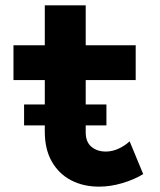

<svg xmlns="http://www.w3.org/2000/svg" viewBox="-20 -696 602 724"><path d="M353.5 7.8Q293.9 7.8 247.8 -16.4Q201.7 -40.5 175.3 -86.9Q148.9 -133.3 148.9 -199.7V-675.8H303.2V-197.3Q303.2 -160.6 324.7 -142.6Q346.2 -124.5 378.9 -124.5Q403.3 -124.5 427.2 -135.5Q451.2 -146.5 468.8 -163.1L520 -39.6Q486.8 -19 441.7 -5.6Q396.5 7.8 353.5 7.8ZM30.8 -394V-525.4H491.7V-394ZM70.8 -223.1V-302.2H381.3V-223.1Z"/></svg>

Font: Reddit Mono ExtraBold
Style: Regular
Weight: 800
Monospace: yes
Designer: Stephen Hutchings
Foundry: Reddit
Version: Version 1.014